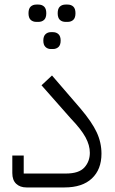

<svg xmlns="http://www.w3.org/2000/svg" viewBox="-20 -822 506 842"><path d="M96 0Q68 0 51 -16Q34 -32 34 -63V-140H84V-61H269Q326 -61 350 -87.5Q374 -114 374 -152Q374 -185 355 -220Q336 -255 290 -303L162 -448L208 -491L333 -346Q383 -287 404 -242Q425 -197 425 -148Q425 -79 383 -39.5Q341 0 263 0ZM268 -726Q252 -726 242.5 -735Q233 -744 233 -764Q233 -784 242.5 -793Q252 -802 268 -802H276Q292 -802 301.5 -793Q311 -784 311 -764Q311 -744 301.5 -735Q292 -726 276 -726ZM203 -607Q189 -607 179.5 -616Q170 -625 170 -644Q170 -663 179.5 -672Q189 -681 203 -681H212Q227 -681 236.5 -672Q246 -663 246 -644Q246 -625 236.5 -616Q227 -607 212 -607ZM140 -726Q124 -726 114.5 -735Q105 -744 105 -764Q105 -784 114.5 -793Q124 -802 140 -802H148Q164 -802 173.5 -793Q183 -784 183 -764Q183 -744 173.5 -735Q164 -726 148 -726Z"/></svg>

Font: IBM Plex Sans Arabic Light
Style: Regular
Weight: 300
Designer: Mike Abbink, Paul van der Laan, Pieter van Rosmalen, Wael Morcos, Khajak Apelian
Foundry: Bold Monday
Version: Version 1.2